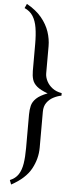

<svg xmlns="http://www.w3.org/2000/svg" viewBox="-74 -905 513 1277"><g transform="rotate(5 183.0 -267.0)"><path d="M41 307Q78 292 97 263Q116 234 123 190Q130 146 130 86V-138Q130 -170 136.5 -197Q143 -224 167 -247Q191 -270 241 -289Q192 -307 168.5 -327Q145 -347 137.5 -372Q130 -397 130 -429V-609Q130 -671 122.5 -717Q115 -763 95.5 -794Q76 -825 39 -841L52 -870Q115 -835 151.5 -790.5Q188 -746 204 -698Q220 -650 220 -602V-421Q220 -396 233 -370Q246 -344 271.5 -324.5Q297 -305 334 -299V-282Q307 -277 280.5 -263Q254 -249 237 -225Q220 -201 220 -165V75Q220 149 183 217Q146 285 52 336Z"/></g></svg>

Font: Moderustic
Style: Regular
Weight: 400
Designer: Tural Alisoy
Foundry: TAFT Foundry
Version: Version 2.120